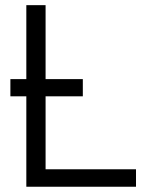

<svg xmlns="http://www.w3.org/2000/svg" viewBox="-20 -710 568 730"><path d="M80.1 -690.4H153.3V-66.4H497.1V0H80.1ZM19.5 -409.2H294.9V-343.8H19.5Z"/></svg>

Font: Dinish
Style: Regular
Weight: 400
Designer: Bert Driehuis
Foundry: Playbeing
Version: Version 3.006; git-39231f3c-release